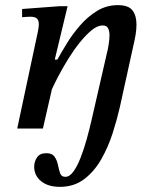

<svg xmlns="http://www.w3.org/2000/svg" viewBox="-20 -500 597 747"><path d="M213 227Q167 227 140 205Q113 183 113 149Q113 129 124 112.5Q135 96 160 96Q183 96 192.5 110Q202 124 205.5 142Q209 160 214 174Q219 188 234 188Q251 188 266 167Q281 146 294 112.5Q307 79 317.5 41Q328 3 336 -32L400 -311Q400 -311 403 -329Q406 -347 406 -363Q406 -379 400.5 -390Q395 -401 379 -401Q359 -401 336 -382Q313 -363 289.5 -333.5Q266 -304 245 -270Q224 -236 207.5 -204.5Q191 -173 182 -153L147 0H47L127 -375Q127 -375 129 -386Q131 -397 131 -406Q131 -421 123.5 -428Q116 -435 97 -435Q89 -435 77.5 -434Q66 -433 66 -433V-465L213 -476H243L193 -268H203Q218 -295 240 -331Q262 -367 291.5 -401Q321 -435 357.5 -457.5Q394 -480 439 -480Q480 -480 495.5 -459.5Q511 -439 511 -405Q511 -385 507.5 -364.5Q504 -344 501 -332L446 -82Q435 -34 418 19Q401 72 374 119.5Q347 167 307.5 197Q268 227 213 227Z"/></svg>

Font: STIX Two Text Medium
Style: Italic
Weight: 500
Italic angle: -12°
Designer: Ross Mills, John Hudson & Paul Hanslow, Tiro Typeworks Ltd; with prior portions MicroPress Inc. and Coen Hoffman, Elsevi
Foundry: Tiro Typeworks Ltd
Version: Version 2.13 b171